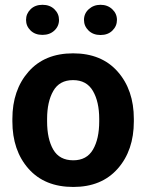

<svg xmlns="http://www.w3.org/2000/svg" viewBox="-20 -757 601 788"><path d="M30.8 0ZM30.8 -269Q30.8 -387.2 96.9 -462.6Q163.1 -538.1 279.8 -538.1Q397 -538.1 463.1 -462.9Q529.3 -387.7 529.3 -269V-258.8Q529.3 -139.6 463.1 -64.7Q397 10.3 280.8 10.3Q163.1 10.3 96.9 -64.7Q30.8 -139.6 30.8 -258.8ZM173.3 -258.8Q173.3 -186.5 198.7 -142.8Q224.1 -99.1 280.8 -99.1Q335.9 -99.1 361.6 -143.1Q387.2 -187 387.2 -258.8V-269Q387.2 -339.4 361.3 -383.8Q335.4 -428.2 279.8 -428.2Q224.1 -428.2 198.7 -383.8Q173.3 -339.4 173.3 -269ZM222.2 -675.3Q222.2 -649.4 203.1 -631.6Q184.1 -613.8 154.3 -613.8Q124 -613.8 105.5 -631.8Q86.9 -649.9 86.9 -675.3Q86.9 -700.7 105.5 -719Q124 -737.3 154.3 -737.3Q184.6 -737.3 203.4 -719Q222.2 -700.7 222.2 -675.3ZM324.7 -675.3Q324.7 -701.7 344.5 -719.5Q364.3 -737.3 392.6 -737.3Q421.4 -737.3 440.7 -719.2Q460 -701.2 460 -675.3Q460 -649.9 441.4 -631.6Q422.9 -613.3 392.6 -613.3Q362.3 -613.3 343.5 -631.6Q324.7 -649.9 324.7 -675.3Z"/></svg>

Font: Roboto Avanza Slab
Style: Bold
Weight: 700
Designer: Google
Version: Version 1.100263; 2013; ttfautohint (v0.94.20-1c74) -l 8 -r 